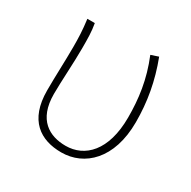

<svg xmlns="http://www.w3.org/2000/svg" viewBox="-129 -666 801 805"><g transform="rotate(30 271.0 -263.5)"><path d="M265 13C376 13 473 -75 473 -253C473 -351 457 -443 420 -540L384 -528C424 -431 435 -343 435 -254C435 -93 359 -20 267 -20C188 -20 116 -59 116 -184C116 -245 123 -338 123 -409C123 -453 123 -489 116 -527H80C87 -474 88 -438 88 -396C88 -325 84 -254 84 -183C84 -38 164 13 265 13Z"/></g></svg>

Font: Noto Sans CJK HK Thin
Style: Regular
Weight: 100
Designer: Ryoko NISHIZUKA 西塚涼子 (kana, bopomofo & ideographs); Paul D. Hunt (Latin, Greek & Cyrillic); Sandoll Communications 산돌커뮤니
Foundry: Adobe
Version: Version 2.004;hotconv 1.0.118;makeotfexe 2.5.65603